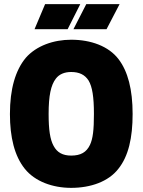

<svg xmlns="http://www.w3.org/2000/svg" viewBox="-20 -900 689 928"><path d="M147 -759H307L368 -880H198ZM335 -759H495L558 -880H397ZM324 8C418 8 504 -22 552 -84C601 -145 621 -234 621 -349C621 -468 598 -555 553 -614C505 -677 419 -708 324 -708C239 -708 156 -679 105 -621C54 -560 28 -469 28 -349C28 -237 50 -146 100 -84C149 -23 234 8 324 8ZM324 -148C283 -148 256 -163 239 -195C222 -226 215 -273 215 -349C215 -438 226 -489 250 -520C266 -541 291 -552 324 -552C363 -552 390 -539 408 -511C426 -481 434 -432 434 -349C434 -272 429 -230 415 -200C398 -164 370 -148 324 -148Z"/></svg>

Font: Arthouse Owned Black
Style: Regular
Weight: 900
Designer: Jeremy Tribby
Foundry: Tribby Type
Version: Version 1.000;PS 001.000;hotconv 1.0.88;makeotf.lib2.5.64775